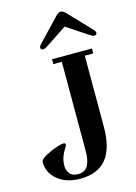

<svg xmlns="http://www.w3.org/2000/svg" viewBox="-141 -1019 786 1110"><g transform="rotate(-15 252.5 -464.5)"><path d="M168.9 -775.4Q168.9 -783.2 176.8 -792L306.2 -928.2Q323.7 -946.3 336.9 -946.3Q350.1 -946.3 367.7 -928.2L497.1 -792Q504.9 -783.2 504.9 -775.4Q504.9 -761.7 489.7 -761.7Q479.5 -761.7 459.5 -775.4L337.9 -856H335.9L214.4 -775.4Q194.3 -761.7 184.1 -761.7Q168.9 -761.7 168.9 -775.4ZM11.7 -132.8Q11.7 -153.3 71.3 -179.7Q130.9 -206.1 156.2 -206.1Q167 -206.1 167 -196.3Q167 -189.5 156.7 -173.8Q127 -128.9 127 -79.1Q127 -52.7 142.3 -32.7Q157.7 -12.7 193.4 -12.7Q215.3 -12.7 230.5 -21.7Q245.6 -30.8 253.7 -47.9Q261.7 -64.9 265.1 -85.2Q268.6 -105.5 268.6 -131.8V-664.1H217.8V-693.4H457V-664.1H406.2V-238.3Q406.2 -111.3 355 -47.4Q303.7 16.6 195.8 16.6Q148.9 16.6 107.9 0.5Q66.9 -15.6 39.3 -50.5Q11.7 -85.4 11.7 -132.8Z"/></g></svg>

Font: Monomachus
Style: Medium
Weight: 500
Designer: Alexey Kryukov
Version: Version 1.0